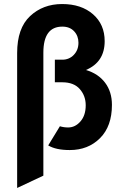

<svg xmlns="http://www.w3.org/2000/svg" viewBox="-20 -732 615 952"><path d="M65 -469Q65 -592 129 -652Q193 -712 288 -712Q383 -712 441 -661.5Q499 -611 499 -528Q499 -424 406 -385Q467 -367 501 -322Q535 -277 535 -212Q535 -106 476 -47Q417 12 326 12Q257 12 219 -11L277 -106Q296 -100 318 -100Q353 -100 379 -130Q405 -160 405 -210Q405 -257 375.5 -290.5Q346 -324 289 -324H252V-436H289Q323 -436 346 -460Q369 -484 369 -520Q369 -554 347.5 -577Q326 -600 289 -600Q195 -600 195 -471V139L65 200Z"/></svg>

Font: ReCut ExtraBold
Style: Regular
Weight: 800
Designer: Giant Group (for alternate capitals set)
Version: Version 2.002;FEAKit 1.0